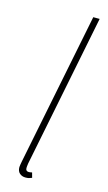

<svg xmlns="http://www.w3.org/2000/svg" viewBox="-115 -763 456 813"><g transform="rotate(15 113.0 -357.0)"><path d="M86 8Q71 8 60.5 -1Q50 -10 50 -28Q50 -33 51.5 -40Q53 -47 54 -54L188 -722H216L82 -52Q81 -45 80.5 -40Q80 -35 80 -32Q80 -18 94 -18Q97 -18 99.5 -18.5Q102 -19 108 -20L114 2Q107 5 101 6.5Q95 8 86 8Z"/></g></svg>

Font: Source Sans 3 VF
Style: Italic
Weight: 200
Italic angle: -11°
Designer: Paul D. Hunt
Foundry: Adobe Systems Incorporated
Version: Version 3.042;hotconv 1.0.118;makeotfexe 2.5.65603